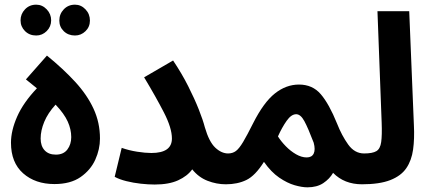

<svg xmlns="http://www.w3.org/2000/svg" viewBox="-20 -784 1846 822"><path d="M135 -632Q106 -632 87 -651Q68 -670 68 -697Q68 -724 87 -744Q106 -764 135 -764Q161 -764 180 -744Q199 -724 199 -697Q199 -670 180 -651Q161 -632 135 -632ZM301 -632Q272 -632 253 -650.5Q234 -669 234 -696Q234 -724 253 -744Q272 -764 301 -764Q327 -764 346 -744Q365 -724 365 -696Q365 -669 346 -650.5Q327 -632 301 -632Z M213 4Q131 4 79 -42Q27 -88 27 -173Q27 -225 53.5 -285Q80 -345 138 -406L91 -444L181 -546Q251 -489 302 -433.5Q353 -378 380.5 -318.5Q408 -259 408 -191Q408 -145 388 -100.5Q368 -56 325 -26Q282 4 213 4ZM219 -122Q252 -122 268.5 -144Q285 -166 285 -197Q285 -230 270 -263.5Q255 -297 218 -336Q185 -300 169.5 -262.5Q154 -225 154 -191Q154 -159 171 -140.5Q188 -122 219 -122Z M628 -129Q716 -129 716 -191Q716 -236 681.5 -303Q647 -370 597 -453L721 -525Q758 -470 785.5 -415.5Q813 -361 831 -315.5Q849 -270 857 -239Q875 -177 901.5 -152Q928 -127 957 -127Q990 -127 1005.5 -108Q1021 -89 1021 -63Q1021 -32 1002 -13.5Q983 5 947 5Q907 5 868.5 -10Q830 -25 803 -59Q782 -30 742.5 -12Q703 6 642 6Q615 6 583 2.5Q551 -1 521 -8.5Q491 -16 471 -27L501 -151Q532 -140 567 -134.5Q602 -129 628 -129Z M947 5 956 -127Q976 -127 990 -137.5Q1004 -148 1021 -176.5Q1038 -205 1064 -257Q1109 -346 1157 -384Q1205 -422 1260 -422Q1318 -422 1353.5 -380.5Q1389 -339 1423 -255Q1443 -204 1470.5 -165.5Q1498 -127 1539 -127Q1572 -127 1587.5 -108Q1603 -89 1603 -63Q1603 -33 1584 -14Q1565 5 1530 5Q1454 5 1406 -44Q1391 -18 1364 0Q1337 18 1296 18Q1273 18 1241.5 9Q1210 0 1175.5 -23.5Q1141 -47 1110 -91Q1073 -32 1035 -13.5Q997 5 947 5ZM1170 -200Q1183 -179 1203.5 -158Q1224 -137 1247.5 -123.5Q1271 -110 1293 -110Q1315 -110 1323 -126.5Q1331 -143 1323 -173Q1299 -236 1283 -265.5Q1267 -295 1248 -295Q1227 -295 1207 -266.5Q1187 -238 1170 -200Z M1529 5 1538 -127Q1575 -127 1591.5 -137Q1608 -147 1612 -176Q1616 -205 1614 -259L1596 -736H1732L1752 -248Q1755 -190 1748.5 -143.5Q1742 -97 1719.5 -64Q1697 -31 1651 -13Q1605 5 1529 5Z"/></svg>

Font: Noto Sans Arabic Cond
Style: Bold
Weight: 700
Width: 3
Designer: Monotype Design Team, Nadine Chahine, Nizar Qandah and Khaled Hosny
Foundry: Monotype Imaging Inc.
Version: Version 2.012; ttfautohint (v1.8.4.7-5d5b)